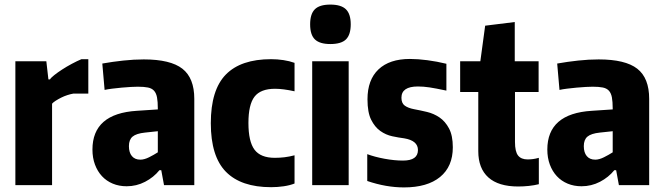

<svg xmlns="http://www.w3.org/2000/svg" viewBox="-20 -807 2895 837"><path d="M47 -540H182L191 -461H198Q202 -468 216.5 -479.5Q231 -491 251 -504Q271 -517 293.5 -529Q316 -541 335 -549H365V-399H300Q288 -397 274 -392.5Q260 -388 247 -381.5Q234 -375 223 -368Q212 -361 207 -355V0H47Z M532 5Q499 5 471.5 -6.5Q444 -18 424.5 -39Q405 -60 394 -89.5Q383 -119 383 -155Q383 -312 577 -324L668 -330V-334Q668 -364 664.5 -382.5Q661 -401 651.5 -411.5Q642 -422 625 -425.5Q608 -429 581 -429Q570 -429 551 -428Q532 -427 510.5 -425Q489 -423 469 -420.5Q449 -418 436 -415L426 -530Q471 -538 517.5 -543Q564 -548 607 -548Q723 -548 775 -507.5Q827 -467 827 -376V0H695L683 -65H675Q650 -34 612.5 -14.5Q575 5 532 5ZM592 -111Q609 -111 630 -121.5Q651 -132 668 -143V-235L612 -229Q574 -225 558 -211.5Q542 -198 542 -170Q542 -142 555 -126.5Q568 -111 592 -111Z M1162 9Q1031 9 965 -58Q899 -125 899 -270Q899 -415 964.5 -482Q1030 -549 1162 -549Q1189 -549 1215.5 -545Q1242 -541 1264 -533V-409Q1214 -420 1179 -420Q1116 -420 1089.5 -385.5Q1063 -351 1063 -271Q1063 -190 1089.5 -154.5Q1116 -119 1178 -119Q1200 -119 1220.5 -121.5Q1241 -124 1264 -130V-7Q1244 1 1217 5Q1190 9 1162 9Z M1420 -615Q1374 -615 1353 -635Q1332 -655 1332 -701Q1332 -746 1352.5 -766.5Q1373 -787 1420 -787Q1467 -787 1488 -766.5Q1509 -746 1509 -701Q1509 -656 1488.5 -635.5Q1468 -615 1420 -615ZM1341 -540H1500V0H1341Z M1741 10Q1663 10 1581 -18V-135Q1613 -123 1656 -115Q1699 -107 1737 -107Q1802 -107 1802 -153Q1802 -194 1742 -204Q1718 -207 1690 -213Q1662 -219 1638 -236Q1614 -253 1598 -285Q1582 -317 1582 -374Q1582 -459 1630 -504.5Q1678 -550 1767 -550Q1802 -550 1843.5 -544.5Q1885 -539 1926 -529V-412Q1879 -422 1852.5 -426Q1826 -430 1802 -430Q1730 -430 1730 -381Q1730 -357 1744.5 -346.5Q1759 -336 1785 -331Q1812 -326 1841.5 -319Q1871 -312 1896 -295Q1921 -278 1937.5 -247Q1954 -216 1954 -165Q1954 -81 1898.5 -35.5Q1843 10 1741 10Z M2239 6Q2153 6 2109 -33.5Q2065 -73 2065 -148V-406H1986V-540H2074L2095 -695L2224 -711V-540H2328V-406H2225V-188Q2225 -146 2238.5 -129Q2252 -112 2280 -112Q2291 -112 2303 -113.5Q2315 -115 2329 -119V-4Q2309 1 2285.5 3.5Q2262 6 2239 6Z M2515 5Q2482 5 2454.5 -6.5Q2427 -18 2407.5 -39Q2388 -60 2377 -89.5Q2366 -119 2366 -155Q2366 -312 2560 -324L2651 -330V-334Q2651 -364 2647.5 -382.5Q2644 -401 2634.5 -411.5Q2625 -422 2608 -425.5Q2591 -429 2564 -429Q2553 -429 2534 -428Q2515 -427 2493.5 -425Q2472 -423 2452 -420.5Q2432 -418 2419 -415L2409 -530Q2454 -538 2500.5 -543Q2547 -548 2590 -548Q2706 -548 2758 -507.5Q2810 -467 2810 -376V0H2678L2666 -65H2658Q2633 -34 2595.5 -14.5Q2558 5 2515 5ZM2575 -111Q2592 -111 2613 -121.5Q2634 -132 2651 -143V-235L2595 -229Q2557 -225 2541 -211.5Q2525 -198 2525 -170Q2525 -142 2538 -126.5Q2551 -111 2575 -111Z"/></svg>

Font: Encode Sans Compressed
Style: ExtraBold
Weight: 800
Designer: Pablo Impallari, Andres Torresi
Foundry: Pablo Impallari, Andres Torresi
Version: Version 1.000; ttfautohint (v1.00) -l 8 -r 50 -G 200 -x 14 -